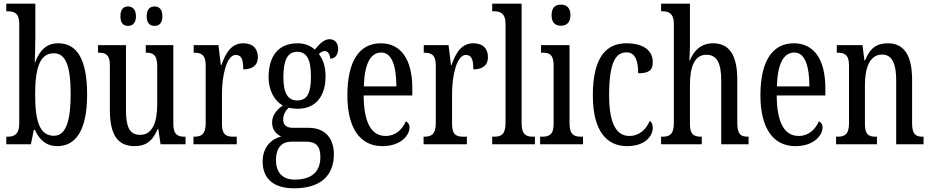

<svg xmlns="http://www.w3.org/2000/svg" viewBox="-20 -780 5035 1038"><path d="M290 10C390 10 451 -76 451 -269C451 -461 395 -546 295 -546C229 -546 193 -505 170 -443H168C169 -474 171 -539 171 -575V-760H14V-719H20C55 -719 84 -711 84 -651V-113C84 -50 54 -41 20 -41H14V0H147L163 -78H169C191 -26 229 10 290 10ZM272 -46C194 -46 170 -125 170 -270C170 -414 196 -492 271 -492C336 -492 362 -421 362 -271C362 -125 336 -46 272 -46Z M816 -640C838 -640 858 -653 858 -692C858 -732 838 -745 816 -745C792 -745 773 -732 773 -692C773 -653 792 -640 816 -640ZM672 -640C694 -640 715 -653 715 -692C715 -732 694 -745 672 -745C649 -745 631 -732 631 -692C631 -653 649 -640 672 -640ZM708 10C762 10 803 -11 832 -82H836L848 0H983V-41H979C945 -41 917 -49 917 -109V-536H768V-495H771C805 -495 830 -486 830 -422V-215C830 -117 803 -51 738 -51C678 -51 661 -97 661 -188V-536H510V-495H514C549 -495 574 -486 574 -428V-186C574 -48 618 10 708 10Z M1026 0H1260V-41H1241C1207 -41 1180 -49 1180 -108V-276C1180 -370 1205 -483 1254 -483C1285 -483 1295 -460 1295 -405C1350 -405 1374 -431 1374 -471C1374 -516 1348 -546 1295 -546C1230 -546 1199 -492 1177 -428H1174L1161 -536H1027V-495H1030C1065 -495 1092 -486 1092 -427V-113C1092 -50 1064 -41 1029 -41H1026Z M1570 238C1716 238 1785 167 1785 54C1785 -23 1746 -89 1648 -89H1565C1532 -89 1511 -101 1511 -134C1511 -164 1527 -185 1541 -198C1552 -194 1576 -192 1589 -192C1691 -192 1740 -265 1740 -366C1740 -427 1724 -461 1704 -488C1714 -497 1723 -504 1737 -504C1752 -504 1765 -485 1765 -463C1795 -463 1808 -488 1808 -516C1808 -544 1793 -568 1762 -568C1724 -568 1697 -528 1682 -512C1659 -532 1629 -546 1589 -546C1484 -546 1432 -476 1432 -361C1432 -295 1462 -235 1509 -210C1477 -187 1451 -158 1451 -118C1451 -75 1476 -54 1500 -42C1448 -29 1400 14 1400 93C1400 184 1456 238 1570 238ZM1587 -237C1535 -237 1512 -278 1512 -364C1512 -455 1535 -500 1586 -500C1640 -500 1661 -457 1661 -365C1661 -277 1641 -237 1587 -237ZM1572 191C1502 191 1472 146 1472 86C1472 8 1514 -14 1554 -14H1636C1685 -14 1712 7 1712 68C1712 136 1679 191 1572 191Z M2047 10C2149 10 2194 -50 2194 -91C2194 -109 2185 -119 2174 -124C2155 -81 2120 -45 2065 -45C1989 -45 1947 -114 1946 -264H2209V-304C2209 -462 2145 -546 2039 -546C1924 -546 1858 -452 1858 -264C1858 -90 1925 10 2047 10ZM2123 -313H1947C1950 -430 1981 -496 2041 -496C2100 -496 2122 -422 2123 -313Z M2270 0H2504V-41H2485C2451 -41 2424 -49 2424 -108V-276C2424 -370 2449 -483 2498 -483C2529 -483 2539 -460 2539 -405C2594 -405 2618 -431 2618 -471C2618 -516 2592 -546 2539 -546C2474 -546 2443 -492 2421 -428H2418L2405 -536H2271V-495H2274C2309 -495 2336 -486 2336 -427V-113C2336 -50 2308 -41 2273 -41H2270Z M2641 0H2872V-41H2863C2824 -41 2800 -52 2800 -115V-760H2641V-719H2651C2682 -719 2713 -710 2713 -651V-115C2713 -52 2689 -41 2651 -41H2641Z M3012 -641C3041 -641 3064 -656 3064 -698C3064 -740 3041 -755 3012 -755C2983 -755 2962 -740 2962 -698C2962 -656 2983 -641 3012 -641ZM2900 0H3132V-41H3122C3083 -41 3059 -52 3059 -115V-536H2905V-495H2915C2952 -495 2973 -484 2973 -425V-110C2973 -51 2948 -41 2910 -41H2900Z M3370 10C3471 10 3509 -47 3509 -89C3509 -108 3503 -119 3493 -127C3475 -84 3439 -45 3382 -45C3307 -45 3273 -123 3273 -266C3273 -445 3310 -497 3367 -497C3417 -497 3430 -446 3430 -384C3486 -384 3509 -398 3509 -444C3509 -509 3456 -546 3366 -546C3264 -546 3185 -479 3185 -265C3185 -70 3261 10 3370 10Z M3554 0H3774V-41H3772C3737 -41 3710 -48 3710 -108V-321C3710 -421 3736 -484 3799 -484C3858 -484 3879 -434 3879 -347V0H4027V-41H4025C3989 -41 3966 -50 3966 -113V-349C3966 -486 3920 -546 3835 -546C3766 -546 3729 -501 3710 -454H3707C3707 -462 3710 -499 3710 -531V-760H3554V-719H3561C3592 -719 3623 -710 3623 -651V-113C3623 -50 3595 -41 3561 -41H3554Z M4280 10C4382 10 4427 -50 4427 -91C4427 -109 4418 -119 4407 -124C4388 -81 4353 -45 4298 -45C4222 -45 4180 -114 4179 -264H4442V-304C4442 -462 4378 -546 4272 -546C4157 -546 4091 -452 4091 -264C4091 -90 4158 10 4280 10ZM4356 -313H4180C4183 -430 4214 -496 4274 -496C4333 -496 4355 -422 4356 -313Z M4500 0H4721V-41H4716C4681 -41 4656 -48 4656 -108V-321C4656 -405 4678 -485 4749 -485C4805 -485 4825 -432 4825 -347V0H4973V-41H4969C4934 -41 4911 -50 4911 -113V-349C4911 -486 4864 -546 4780 -546C4722 -546 4684 -522 4657 -454H4653L4643 -536H4504V-495H4509C4543 -495 4570 -486 4570 -427V-113C4570 -50 4543 -41 4507 -41H4500Z"/></svg>

Font: Noto Serif Sinhala ExtraCondensed
Style: Regular
Weight: 400
Width: 2
Designer: Jelle Bosma - Monotype Design Team
Foundry: Monotype Imaging Inc.
Version: Version 2.007